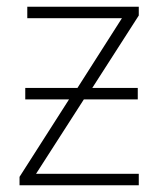

<svg xmlns="http://www.w3.org/2000/svg" viewBox="-20 -550 472 570"><path d="M392 -530V-504L254 -289H389V-255H229L87 -34H392V0H38V-25L185 -255H55V-289H210L342 -496H61V-530Z"/></svg>

Font: Noto Sans Disp ExtLt
Style: Regular
Weight: 200
Designer: Monotype Design Team
Foundry: Monotype Imaging Inc.
Version: Version 2.000;GOOG;noto-source:20170915:90ef993387c0